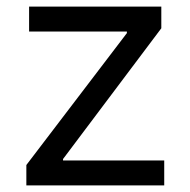

<svg xmlns="http://www.w3.org/2000/svg" viewBox="-20 -560 575 580"><path d="M59.6 0V-61.5L363.3 -460V-464.8H67.9V-540H467.3V-474.6L170.4 -79.6V-75.2H476.1V0Z"/></svg>

Font: V-Inter
Style: Regular-375
Weight: 375
Designer: Rasmus Andersson
Foundry: rsms
Version: Version 4.000;git-4146feb